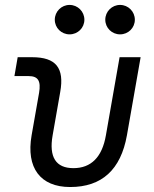

<svg xmlns="http://www.w3.org/2000/svg" viewBox="-20 -750 626 780"><path d="M265.1 9.8C393.6 9.8 470.7 -60.5 495.6 -200.2L551.3 -517.6H465.8L410.2 -200.2C395 -111.8 350.1 -66.9 278.3 -66.9C207 -66.9 178.2 -111.8 193.8 -200.2L224.6 -376C242.2 -474.1 207.5 -517.6 110.4 -517.6H51.8L38.6 -440.9H96.2C134.8 -440.9 147 -421.4 138.7 -372.6L108.4 -200.2C85.4 -68.4 143.6 9.8 265.1 9.8ZM262.7 -610.4C295.9 -610.4 322.8 -636.7 322.8 -669.9C322.8 -703.1 295.9 -730 262.7 -730C229.5 -730 202.6 -703.1 202.6 -669.9C202.6 -636.7 229.5 -610.4 262.7 -610.4ZM467.8 -610.4C501 -610.4 527.8 -636.7 527.8 -669.9C527.8 -703.1 501 -730 467.8 -730C434.6 -730 407.7 -703.1 407.7 -669.9C407.7 -636.7 434.6 -610.4 467.8 -610.4Z"/></svg>

Font: Cascadia Mono NF SemiLight
Style: Italic
Weight: 350
Italic angle: -10°
Monospace: yes
Designer: Aaron Bell
Foundry: Saja Typeworks
Version: Version 2404.023